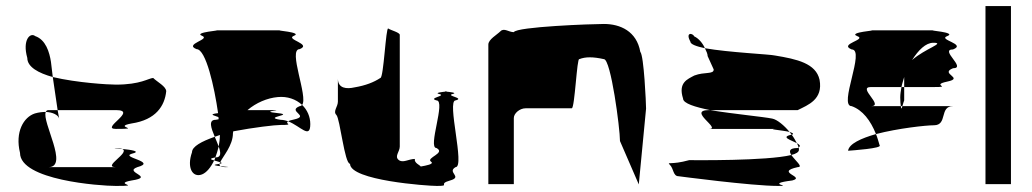

<svg xmlns="http://www.w3.org/2000/svg" viewBox="-20 -795 3404 633"><path d="M46 -291C46 -201 309 -182 362 -182C455 -182 348 -188 414 -200C494 -212 385 -227 433 -244C500 -262 376 -276 414 -288C448 -296 412 -301 383 -304C411 -292 315 -244 362 -244H140C208 -244 117 -394 131 -426C121 -426 109 -425 95 -421C58 -409 29 -360 46 -291ZM70 -604C53 -664 80 -689 96 -676C131 -664 143 -623 148 -591L154 -541C107 -554 70 -574 70 -604ZM131 -426C133 -430 135 -432 140 -432H170L175 -404C172 -416 154 -425 131 -426ZM154 -541 170 -432H362C437 -432 309 -370 362 -370C455 -370 348 -376 414 -388C494 -400 523 -446 528 -494C528 -510 498 -525 485 -538C469 -537 444 -516 362 -516C337 -516 234 -522 154 -541ZM383 -304C363 -306 350 -307 362 -307C372 -307 380 -306 383 -304Z M613 -293C595 -242 615 -208 646 -220C661 -226 675 -243 686 -266C675 -269 668 -272 690 -276C694 -287 698 -299 701 -312C697 -322 693 -333 688 -344C645 -329 613 -312 613 -293ZM628 -633C585 -650 676 -665 646 -677C616 -689 716 -695 691 -695H905C880 -695 980 -689 949 -677C919 -665 1010 -650 968 -633C928 -633 997 -475 976 -449C956 -468 927 -478 896 -475C861 -472 824 -456 796 -432H872C934 -432 825 -429 896 -422C954 -416 844 -409 905 -400C913 -400 922 -398 930 -395C916 -387 953 -383 905 -383C886 -383 818 -375 749 -362C749 -360 748 -358 748 -356C748 -315 715 -280 706 -260C701 -262 692 -264 686 -266C688 -269 689 -272 690 -276H691C710 -276 708 -292 701 -312C703 -324 705 -337 705 -350C699 -348 694 -346 688 -344C676 -373 666 -400 691 -400C695 -401 699 -401 701 -402C701 -404 700 -407 700 -409C688 -414 664 -418 699 -422C687 -507 659 -633 628 -633ZM699 -254C701 -254 703 -255 704 -255C703 -252 704 -249 707 -247C691 -249 677 -251 699 -254ZM704 -255C714 -257 712 -258 706 -260C705 -258 704 -257 704 -255ZM707 -247C710 -245 714 -244 722 -244C745 -244 725 -245 707 -247ZM930 -395C971 -379 1003 -335 1003 -386C1003 -410 993 -433 976 -449C974 -447 971 -445 968 -445C925 -428 1004 -413 949 -401C939 -399 933 -397 930 -395Z M1089 -416C1101 -404 1116 -255 1134 -255C1134 -200 1389 -182 1420 -182C1468 -182 1421 -188 1464 -200C1507 -212 1452 -227 1482 -244C1514 -244 1452 -464 1482 -464C1514 -472 1448 -479 1472 -485C1490 -489 1462 -492 1450 -493C1439 -492 1411 -489 1428 -485C1454 -479 1389 -472 1419 -464C1451 -464 1389 -307 1419 -307C1451 -290 1383 -275 1401 -262C1413 -254 1384 -249 1367 -246C1366 -250 1344 -258 1348 -271C1327 -271 1308 -256 1294 -268C1280 -280 1298 -295 1298 -312V-680C1298 -688 1269 -695 1260 -701C1252 -707 1245 -538 1234 -538C1213 -524 1185 -513 1149 -507C1123 -501 1094 -503 1094 -536V-460C1094 -443 1077 -428 1089 -416ZM1450 -493C1445 -494 1443 -494 1450 -494C1457 -494 1455 -494 1450 -493Z M1590 -188H1674V-406C1674 -421 1693 -438 1713 -438H1865C1875 -438 1882 -607 1890 -600C1910 -608 1935 -608 1971 -600C1994 -600 2024 -372 2024 -330L2086 -187L2110 -437C2110 -454 2103 -612 2091 -624C2079 -692 2025 -716 1971 -716C1933 -716 1683 -707 1674 -689C1657 -689 1642 -704 1630 -692C1618 -680 1590 -665 1590 -648Z M2189 -251C2201 -239 2199 -214 2217 -214C2217 -214 2458 -182 2545 -182C2599 -182 2496 -188 2592 -200C2638 -212 2532 -227 2610 -244C2630 -244 2601 -266 2589 -284C2507 -264 2267 -267 2252 -267C2191 -250 2177 -263 2189 -251ZM2232 -470C2232 -454 2272 -442 2321 -432H2610C2644 -449 2694 -467 2682 -532C2670 -586 2608 -600 2535 -612C2519 -616 2383 -622 2304 -636C2309 -626 2313 -617 2313 -610L2333 -566C2333 -549 2303 -559 2269 -546C2247 -534 2215 -523 2232 -470ZM2256 -658C2239 -689 2263 -687 2269 -675C2284 -668 2297 -652 2304 -636C2276 -642 2256 -649 2256 -658ZM2318 -370C2359 -370 2244 -432 2318 -432H2321C2400 -419 2497 -410 2526 -404C2542 -401 2566 -381 2583 -360C2559 -366 2498 -370 2545 -370ZM2583 -360C2585 -357 2588 -354 2590 -351H2592C2598 -354 2593 -357 2583 -360ZM2589 -284C2581 -296 2581 -307 2610 -307C2611 -308 2612 -308 2613 -309C2614 -306 2614 -303 2614 -301C2614 -294 2605 -288 2589 -284ZM2590 -351C2597 -342 2603 -331 2607 -323C2589 -333 2551 -343 2590 -351ZM2607 -323C2610 -318 2612 -313 2613 -309C2621 -314 2616 -318 2607 -323Z M2776 -298C2790 -299 2890 -306 2880 -316C2876 -329 2873 -341 2868 -353C2819 -339 2779 -321 2776 -298ZM2788 -445C2743 -445 2834 -632 2788 -632C2743 -650 2840 -664 2806 -676C2773 -689 2879 -695 2851 -695H3059C3031 -695 3137 -689 3103 -676C3070 -664 3168 -650 3122 -632C3076 -632 3168 -570 3122 -570C3076 -552 3161 -538 3103 -526C3046 -514 3122 -508 3059 -508H2961V-541C2958 -530 2954 -519 2952 -508H2851C2805 -508 2897 -445 2851 -445H2950C2951 -433 2953 -437 2955 -445H3122C3076 -445 3105 -382 3059 -382C3033 -382 2941 -372 2868 -353C2850 -398 2824 -432 2788 -445ZM2948 -474C2948 -460 2949 -451 2950 -445H2955C2957 -453 2961 -464 2961 -464V-508H2952C2950 -496 2948 -485 2948 -474ZM2987 -597C3030 -635 3099 -654 3057 -654C3032 -654 3008 -630 2987 -597Z M3229 -188H3313V-775H3229Z"/></svg>

Font: bitstorm
Style: exext
Weight: 400
Version: Version 0.2